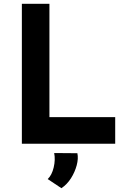

<svg xmlns="http://www.w3.org/2000/svg" viewBox="-20 -756 681 1010"><path d="M95 -736H240V-140H586V0H95ZM303 234 231 186Q253 165 262.5 124.5Q272 84 265 49L387 50Q393 78 383.5 113.5Q374 149 353.5 181.5Q333 214 303 234Z"/></svg>

Font: Reem Kufi
Style: Regular
Weight: 400
Designer: Khaled Hosny
Version: Version 1.6